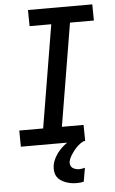

<svg xmlns="http://www.w3.org/2000/svg" viewBox="-62 -777 625 1041"><g transform="rotate(-5 250.0 -256.0)"><path d="M378 0H28L27 -88H157L250 -647H132L131 -735H481L482 -647H352L259 -88H377ZM313 223Q297 223 282 220.5Q267 218 252.5 212.5Q238 207 225.5 198.5Q213 190 205.5 177.5Q198 165 196 149.5Q194 134 196 118Q201 89 219 61.5Q237 34 262 13.5Q287 -7 316 -20.5Q345 -34 375 -40L369 0Q353 8 340 19.5Q327 31 316 45Q305 59 296 74Q287 89 284 105Q283 115 286.5 124.5Q290 134 297.5 139Q305 144 314.5 146.5Q324 149 333 149Q341 149 348.5 147.5Q356 146 364 144L351 219Q341 221 332 222Q323 223 313 223Z"/></g></svg>

Font: Iosevka Semibold Oblique
Style: Regular
Weight: 600
Italic angle: -9°
Monospace: yes
Designer: Belleve Invis
Foundry: Belleve Invis
Version: Version 32.5.0; ttfautohint (v1.8.4)